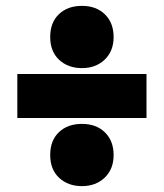

<svg xmlns="http://www.w3.org/2000/svg" viewBox="-20 -707 558 654"><path d="M259 -475Q212 -475 181.5 -503.2Q151 -531.5 151 -581Q151 -630.5 180.8 -658.8Q210.5 -687 259 -687Q308 -687 337.5 -658Q367 -629 367 -581Q367 -533 336.8 -504Q306.5 -475 259 -475ZM39 -305V-455H479V-305ZM259 -73Q212 -73 181.5 -101.2Q151 -129.5 151 -179Q151 -228.5 180.8 -256.8Q210.5 -285 259 -285Q308 -285 337.5 -256Q367 -227 367 -179Q367 -131 336.8 -102Q306.5 -73 259 -73Z"/></svg>

Font: Encode Sans Cnd Black
Style: Regular
Weight: 900
Width: 3
Designer: Multiple Designers
Foundry: Impallari Type
Version: Version 3.002; ttfautohint (v1.8.3) -l 8 -r 50 -G 200 -x 14 